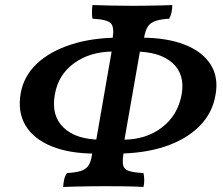

<svg xmlns="http://www.w3.org/2000/svg" viewBox="-20 -737 883 760"><path d="M358 -129Q255 -129 184 -158Q113 -187 81 -240.5Q49 -294 62 -368Q74 -436 126 -485Q178 -534 262 -561Q346 -588 453 -588L429 -533Q337 -533 273.5 -487Q210 -441 197 -362Q182 -280 231.5 -232Q281 -184 382 -184ZM439 -129 466 -184Q558 -184 621 -232.5Q684 -281 699 -363Q713 -442 663 -487.5Q613 -533 511 -533L536 -588Q640 -588 710.5 -560.5Q781 -533 813.5 -482Q846 -431 833 -361Q821 -289 769 -237Q717 -185 633 -157Q549 -129 439 -129ZM230 3Q231 -13 234 -26.5Q237 -40 245 -52Q279 -54 299 -60Q319 -66 329.5 -81Q340 -96 344 -124L349 -148L359 -172L425 -551L423 -570L426 -586Q433 -630 418.5 -645Q404 -660 346 -663Q344 -673 344 -687.5Q344 -702 346 -717Q380 -716 420.5 -715Q461 -714 506 -714Q532 -714 561 -714.5Q590 -715 616.5 -715.5Q643 -716 662 -717Q662 -686 650 -663Q616 -661 595.5 -654Q575 -647 565 -631.5Q555 -616 550 -586L547 -570L537 -551L470 -169L473 -150L468 -124Q464 -96 468 -81Q472 -66 491 -60Q510 -54 548 -52Q554 -23 548 3Q514 1 474 0.5Q434 0 391 0Q365 0 335 0.5Q305 1 277.5 1.5Q250 2 230 3Z"/></svg>

Font: Vollkorn SemiBold
Style: Italic
Weight: 600
Italic angle: -11°
Designer: Friedrich Althausen
Foundry: Friedrich Althausen
Version: Version 5.000